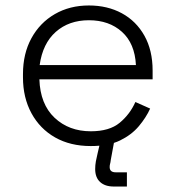

<svg xmlns="http://www.w3.org/2000/svg" viewBox="-20 -520 638 702"><path d="M312 14Q237 14 181.5 -17.5Q126 -49 95 -106Q64 -163 64 -237V-249Q64 -324 95 -380.5Q126 -437 180.5 -468.5Q235 -500 305 -500Q373 -500 425.5 -471.5Q478 -443 508 -389.5Q538 -336 538 -262V-230H124Q127 -139 179.5 -89.5Q232 -40 312 -40Q380 -40 417.5 -71Q455 -102 475 -147L529 -123Q514 -90 487.5 -58.5Q461 -27 419 -6.5Q377 14 312 14ZM125 -282H477Q473 -361 426 -403.5Q379 -446 305 -446Q232 -446 184 -403.5Q136 -361 125 -282ZM396 162Q364 162 346 145.5Q328 129 328 98Q328 84 330.5 70Q333 56 337 40L349 -11H399L385 65Q384 74 382.5 79Q381 84 381 91Q381 110 403 110H444V162Z"/></svg>

Font: Space Grotesk Light Light
Style: Regular
Weight: 300
Version: Version 2.000